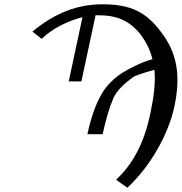

<svg xmlns="http://www.w3.org/2000/svg" viewBox="-20 -718 846 894"><path d="M521 119C521 120 573 156 573 156C679 58 764 -91 792 -222C823 -368 804 -474 729 -570C661 -661 590 -698 457 -698C341 -698 236 -658 131 -571L174 -537C223 -585 296 -621 364 -638L300 -339H359L425 -647H439C523 -647 583 -622 634 -558C662 -521 680 -483 690 -442C647 -432 589 -403 553 -381C517 -359 479 -324 456 -285C424 -232 403 -167 387 -93H458C469 -147 489 -216 505 -254C524 -303 571 -337 600 -359C611 -367 666 -384 699 -393C705 -332 696 -265 680 -190C649 -40 592 51 521 119Z"/></svg>

Font: Libertinus Sans
Style: Italic
Weight: 400
Italic angle: -12°
Designer: Philipp H. Poll, Khaled Hosny
Foundry: Caleb Maclennan
Version: Version 7.050;RELEASE